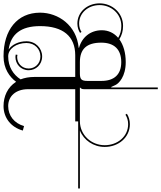

<svg xmlns="http://www.w3.org/2000/svg" viewBox="59 -996 935 1114"><g transform="rotate(90 527.0 -439.5)"><path d="M586 8C654 8 709 -35 728 -104L702 -111C686 -54 641 -19 586 -19C527 -19 488 -65 488 -134V-408H675V-425H1064V-435H727.3C784.6 -457.3 823 -514.2 823 -579C823 -659 768 -725 691 -725C668.2 -725 647.5 -718.6 630.5 -707.7L635.8 -699.2C651.2 -709.2 670 -715 691 -715C762 -715 813 -654 813 -579C813 -501 754 -436 675 -435H479V-437C486 -444 488 -447 488 -463V-887H478V-617H475L464 -641C454.9 -660.9 415 -701 331 -701C276.4 -701 230.8 -687.5 198.5 -663.8C174.9 -678.7 149.2 -685.5 120.8 -685.5C43.6 -685.5 -10 -620.6 -10 -549.6C-10 -477.3 40.4 -420.5 107.2 -420.5C129.4 -420.5 147.4 -427.1 161.3 -436L155.9 -444.4C143.5 -436.4 127.4 -430.5 107.2 -430.5C46.7 -430.5 0 -481.9 0 -549.6C0 -615.8 49.7 -675.5 120.8 -675.5C146.4 -675.5 169.1 -669.8 190.1 -657.2C161.9 -633.2 146 -600.5 146 -562C146 -497 186 -447 248 -430V-428C117 -416 44 -309 44 -204C44 -71 145 8 297 8C369 8 417 -27 445 -65C477 -15 530 8 586 8ZM440 -479C440 -443 430 -435 395 -435H331C257 -435 218 -472 218 -559C218 -634 257 -675 331 -675C403 -675 440 -634 440 -560ZM417 -408V-170C417 -141 422 -114 431 -91C404 -49 359 -19 297 -19C254 -19 220 -66 220 -125C220 -174 256 -206 298 -206C340 -206 368 -174 368 -138C368 -97 336 -71 301 -71C293 -71 291 -73 289 -73L287 -63C289 -63 292 -61 301 -61C341 -61 378 -91 378 -138C378 -179 346 -216 298 -216C251 -216 210 -179 210 -125C210 -79.9 229.3 -40.8 257.5 -21.6C169 -34.2 122 -92.6 122 -204C122 -337 181 -408 291 -408Z"/></g></svg>

Font: FoglihtenNo04
Style: Regular
Weight: 500
Designer: gluk (gluksza@wp.pl)
Foundry: gluk (gluksza@wp.pl)
Version: Version 0.70